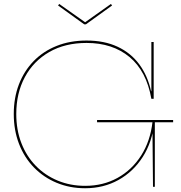

<svg xmlns="http://www.w3.org/2000/svg" viewBox="-20 -970 938 997"><path d="M426 -843.5H417.5L281.5 -941.5L287.5 -949.5L422 -854.5L556 -949.5L562 -941.5ZM422 7.5Q342 7.5 274.2 -20.8Q206.5 -49 156.5 -100.2Q106.5 -151.5 79 -222.2Q51.5 -293 51.5 -378Q51.5 -462 78.2 -531.8Q105 -601.5 154.5 -652.5Q204 -703.5 273.8 -731.5Q343.5 -759.5 429.5 -759.5Q521.5 -759.5 590.2 -727.5Q659 -695.5 702.8 -636.5Q746.5 -577.5 764.5 -496.5H771.5L766 -457Q740.5 -601 652.5 -674Q564.5 -747 429.5 -747Q318 -747 236 -700Q154 -653 109.2 -569.8Q64.5 -486.5 64.5 -378Q64.5 -295.5 91 -227Q117.5 -158.5 165.8 -109Q214 -59.5 279.5 -32.2Q345 -5 422.5 -5Q515.5 -5 590.2 -46.2Q665 -87.5 712.8 -162.2Q760.5 -237 772 -337.5L781.5 -335Q770.5 -232.5 721.5 -155.5Q672.5 -78.5 595.2 -35.5Q518 7.5 422 7.5ZM774.5 0 771.5 -308.5V-345H784V0ZM484 -335V-347H879V-335ZM766 -457V-752H778V-457Z"/></svg>

Font: Hepta Slab ExtraLight Thin
Style: Regular
Weight: 250
Version: Version 1.102